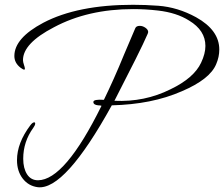

<svg xmlns="http://www.w3.org/2000/svg" viewBox="-20 -691 936 802"><path d="M138 91Q99 86 75 55Q51 24 51 -22Q51 -94 107 -168Q116 -180 123 -180Q127 -180 127 -175Q127 -168 119 -157Q77 -99 77 -28Q77 12 93 37Q109 62 139 62Q251 61 404 -249Q402 -250 398.5 -250.5Q395 -251 390 -251Q370 -253 370 -265Q370 -277 414 -274Q434 -315 455.5 -363Q477 -411 499 -465Q522 -519 533.5 -546Q545 -573 545 -573Q549 -583 564 -583Q576 -583 587.5 -575Q599 -567 599 -557Q599 -556 597 -550Q581 -513 546 -443Q511 -373 458 -270Q584 -264 692 -318Q790 -365 820 -429Q838 -467 838 -499Q838 -564 770 -605Q718 -638 640 -647Q588 -653 536 -653Q347 -653 205 -577Q76 -510 76 -440Q76 -432 80 -420.5Q84 -409 84 -404Q84 -400 81 -400Q77 -400 66 -408Q40 -428 40 -457Q40 -532 161 -596Q304 -671 536 -671Q562 -671 588 -670Q614 -669 641 -667Q722 -661 799 -619Q896 -565 896 -484Q896 -453 883 -423Q857 -360 740 -310Q676 -282 603 -267.5Q530 -253 447 -251Q251 104 138 91Z"/></svg>

Font: Ephesis
Style: Regular
Weight: 400
Designer: Robert E. Leuschke
Foundry: Robert E. Leuschke
Version: Version 1.010; ttfautohint (v1.8.3)